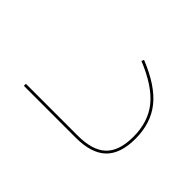

<svg xmlns="http://www.w3.org/2000/svg" viewBox="-168 -1033 1336 1336"><g transform="rotate(-45 500.0 -365.0)"><path d="M195 -260V-770H215V-260Q215 -115 279.5 -47.5Q344 20 483 20Q630 20 727 -58.5Q824 -137 896 -314L914 -306Q841 -124 738.5 -42Q636 40 483 40Q336 40 265.5 -33.5Q195 -107 195 -260Z"/></g></svg>

Font: Enso Thin
Style: Regular
Weight: 100
Designer: Coji Morishita
Foundry: UNDERFOREST DESIGN
Version: Version 1.000